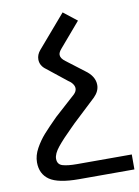

<svg xmlns="http://www.w3.org/2000/svg" viewBox="-88 -640 661 910"><g transform="rotate(-10 242.0 -185.0)"><path d="M221 139Q175 139 151 131.5Q127 124 127 97Q127 73 153 41Q179 9 222 -33L243 -54L354 -158Q380 -184 380 -214Q380 -256 335 -288L251 -352Q229 -368 229 -385Q229 -397 242 -412L343 -530L278 -581L143 -424Q126 -404 126 -381Q126 -351 154 -331L247 -257Q260 -249 268 -238Q276 -227 276 -216Q276 -202 263 -189L162 -98Q120 -56 96 -29Q72 -2 53.5 31.5Q35 65 35 98Q35 154 76 182.5Q117 211 218 211H484V139Z"/></g></svg>

Font: Montserrat arm2
Style: Regular
Weight: 400
Designer: Julieta Ulanovsky
Foundry: Julieta Ulanovsky
Version: Version 6.000